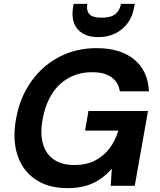

<svg xmlns="http://www.w3.org/2000/svg" viewBox="-20 -961 825 993"><path d="M329.8 12Q230.2 12 163.8 -32.6Q97.4 -77.2 70.6 -157.7Q43.8 -238.1 62.8 -345.5Q76.8 -426.1 112.9 -493.2Q149 -560.2 203.5 -609.3Q257.9 -658.4 327.8 -685.2Q397.6 -712 479.7 -712Q603.6 -712 674.6 -652.9Q745.7 -593.7 750.3 -488.6H599.9Q592.8 -535.2 557 -561.4Q521.2 -587.5 456.9 -587.5Q388.7 -587.5 335.5 -558Q282.2 -528.5 248.2 -474.2Q214.1 -419.8 200.4 -344.9Q186.8 -269.4 202.4 -216Q218.1 -162.7 259.7 -135.1Q301.3 -107.5 364.5 -107.5Q426 -107.5 471.1 -130.5Q516.1 -153.5 546.4 -193.5Q576.6 -233.6 592.1 -285.7H420L437.4 -386.9H745.4L677 0H552.6L558.3 -88.6Q530.4 -56.4 496.8 -33.8Q463.2 -11.1 422.3 0.4Q381.4 12 329.8 12ZM487.9 -769Q439.6 -769 407.8 -788Q376 -806.9 362.8 -841.7Q349.7 -876.5 358 -924.2L361 -941.1H431.6Q425.7 -907.7 441.5 -888.6Q457.2 -869.6 505.8 -869.6Q554.4 -869.6 577.1 -888.6Q599.9 -907.7 605.7 -941.1H677.2L673.6 -923.6Q665.9 -875.9 640 -841.1Q614.1 -806.3 575.2 -787.7Q536.3 -769 487.9 -769Z"/></svg>

Font: DM Sans 9pt
Style: Italic
Weight: 400
Italic angle: -10°
Designer: Colophon Foundry, Jonny Pinhorn
Foundry: Colophon Foundry
Version: Version 4.004